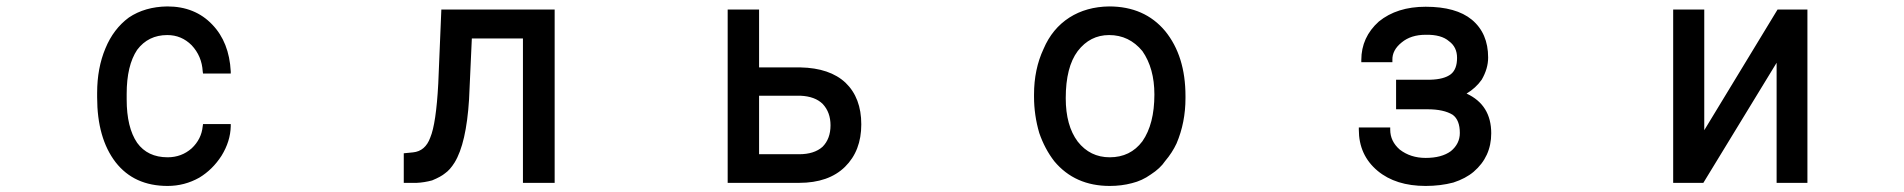

<svg xmlns="http://www.w3.org/2000/svg" viewBox="-20 -580 6040 609"><path d="M415 -127Q448.2 -81.1 511.7 -81.1Q555.7 -81.1 587.9 -109.4Q619.1 -138.7 623 -179.7L624 -186.5H711.9V-179.7Q710.9 -131.8 682.6 -85.9Q654.3 -42 612.3 -16.6Q565.4 9.8 511.7 9.8Q405.3 9.8 346.7 -65.4Q288.1 -141.6 288.1 -271.5V-285.2Q288.1 -364.3 314.5 -426.8Q339.8 -488.3 388.7 -524.4Q439.5 -558.6 510.7 -559.6Q598.6 -559.6 653.3 -502Q707 -446.3 711.9 -353.5V-346.7H624L623 -353.5Q620.1 -402.3 587.9 -436.5Q555.7 -468.8 510.7 -468.8Q450.2 -468.8 415 -421.9Q381.8 -372.1 381.8 -282.2V-264.6Q381.8 -175.8 415 -127Z M1379.9 -549.8H1739.3V0H1638.7V-458H1476.6L1467.8 -264.6Q1459 -125 1421.9 -64.5Q1407.2 -41 1391.6 -30.3Q1378.9 -19.5 1350.6 -7.8Q1325.2 -1 1301.8 0H1260.7V-93.8L1290 -96.7Q1329.1 -100.6 1344.7 -143.6Q1363.3 -187.5 1370.1 -314.5Z M2387.7 -549.8V-366.2H2518.6Q2612.3 -364.3 2662.1 -317.4Q2711.9 -269.5 2711.9 -185.5Q2711.9 -101.6 2660.2 -50.8Q2608.4 0 2514.6 0H2288.1V-549.8ZM2518.6 -276.4H2387.7V-90.8H2514.6Q2562.5 -90.8 2588.9 -114.3Q2614.3 -139.6 2614.3 -182.6Q2614.3 -223.6 2589.8 -250Q2565.4 -274.4 2518.6 -276.4Z M3259.8 -273.4V-280.3Q3259.8 -360.4 3290 -424.8Q3317.4 -489.3 3372.1 -524.4Q3425.8 -558.6 3498 -559.6Q3610.4 -559.6 3675.8 -481.4Q3740.2 -402.3 3740.2 -275.4V-268.6Q3740.2 -191.4 3711.9 -125Q3698.2 -95.7 3675.8 -69.3Q3660.2 -45.9 3629.9 -26.4Q3602.5 -6.8 3570.3 1Q3537.1 9.8 3500 9.8Q3389.6 9.8 3324.2 -68.4Q3293.9 -107.4 3276.4 -158.2Q3259.8 -214.8 3259.8 -273.4ZM3398.4 -418Q3360.4 -367.2 3360.4 -268.6Q3360.4 -181.6 3398.4 -130.9Q3437.5 -81.1 3500 -81.1Q3565.4 -81.1 3603.5 -131.8Q3641.6 -186.5 3641.6 -280.3Q3641.6 -363.3 3603.5 -418Q3561.5 -468.8 3498 -468.8Q3437.5 -468.8 3398.4 -418Z M4582 -344.7Q4601.6 -360.4 4601.6 -396.5Q4601.6 -430.7 4576.2 -449.2Q4551.8 -470.7 4502 -469.7Q4455.1 -469.7 4425.8 -445.3Q4395.5 -420.9 4396.5 -389.6V-382.8H4297.9V-389.6Q4297.9 -461.9 4353.5 -511.7Q4411.1 -558.6 4502 -558.6Q4598.6 -558.6 4648.4 -517.6Q4700.2 -474.6 4700.2 -397.5Q4700.2 -362.3 4679.7 -327.1Q4661.1 -300.8 4631.8 -283.2Q4710 -247.1 4710 -157.2Q4710 -83 4654.3 -35.2Q4628.9 -13.7 4589.8 -1Q4548.8 9.8 4502 9.8Q4407.2 9.8 4349.6 -38.1Q4290 -87.9 4290 -168.9V-175.8H4389.6V-168.9Q4389.6 -131.8 4419.9 -105.5Q4454.1 -79.1 4502 -79.1Q4552.7 -79.1 4582 -100.6Q4610.4 -124 4610.4 -158.2Q4610.4 -199.2 4587.9 -215.8Q4559.6 -233.4 4507.8 -233.4H4408.2V-327.1H4515.6Q4560.5 -328.1 4582 -344.7Z M5385.7 -167 5618.2 -549.8H5712.9V0H5615.2V-380.9L5382.8 0H5287.1V-549.8H5385.7Z"/></svg>

Font: RobotoJAA
Style: Medium
Weight: 500
Version: Version 2.05; 2016-11-05